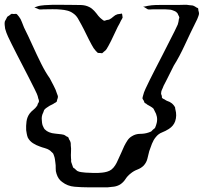

<svg xmlns="http://www.w3.org/2000/svg" viewBox="-74 -740 872 822"><path d="M76 -707Q74 -707 74 -708Q74 -709 76 -709L84 -712Q92 -715 100.5 -716Q109 -717 118 -718H120Q149 -720 178.5 -719.5Q208 -719 237 -719Q254 -719 273 -718.5Q292 -718 308 -710Q320 -704 329.5 -693.5Q339 -683 347 -672Q351 -667 355 -663.5Q359 -660 364 -656Q366 -655 368 -653.5Q370 -652 371 -651Q373 -651 376.5 -652Q380 -653 382 -654Q384 -655 387 -655Q390 -655 393 -656Q403 -661 411 -668.5Q419 -676 429 -679Q432 -680 436 -680Q440 -680 443 -681Q445 -681 446 -682Q447 -683 448 -681Q447 -681 449 -679Q449 -676 450 -672Q451 -668 451 -665Q450 -662 448 -658.5Q446 -655 444 -652Q441 -645 437.5 -638.5Q434 -632 430 -625Q420 -605 411 -585Q402 -565 391 -545Q388 -541 385.5 -535.5Q383 -530 379 -526Q378 -524 375 -522Q372 -520 370 -518Q369 -517 367 -515Q365 -513 363 -512L355 -513Q353 -513 349.5 -513Q346 -513 344 -514Q343 -515 341 -517.5Q339 -520 337 -521Q326 -533 318 -549Q306 -571 295.5 -593Q285 -615 273 -637Q267 -649 259 -662Q251 -675 239 -683Q228 -691 214.5 -694.5Q201 -698 187 -699Q168 -701 149.5 -700.5Q131 -700 112 -700Q108 -700 103 -699.5Q98 -699 93 -700Q91 -701 88.5 -702Q86 -703 84 -704ZM776 -693Q777 -690 777.5 -687Q778 -684 778 -681Q778 -679 777 -676Q776 -673 775 -670Q771 -658 765 -647L764 -645Q741 -599 717.5 -548Q694 -497 670 -459L640 -399Q636 -390 631 -381.5Q626 -373 623 -364Q621 -360 618.5 -354Q616 -348 616 -343Q615 -339 616.5 -335.5Q618 -332 619 -329Q619 -328 619 -325Q619 -322 620 -321Q622 -318 627 -316Q632 -314 634 -312Q640 -308 646.5 -306Q653 -304 658 -300Q662 -298 667 -292.5Q672 -287 674 -283Q676 -281 676 -277Q676 -273 677 -271Q684 -245 676 -221Q669 -201 649 -188Q635 -179 619.5 -173Q604 -167 593 -153Q583 -141 576.5 -124.5Q570 -108 565 -93Q561 -77 557 -60.5Q553 -44 541 -31Q530 -20 514 -14Q498 -8 485 3Q472 13 463 27Q454 41 440 50Q428 57 414.5 59Q401 61 387 62H304Q276 62 245.5 59.5Q215 57 192 39Q175 27 168 4Q164 -7 164.5 -19.5Q165 -32 163 -44Q162 -52 161 -59Q160 -66 157 -74L154 -82Q153 -84 150.5 -86Q148 -88 146 -90Q144 -92 142 -94Q140 -96 138 -97Q129 -103 117.5 -106Q106 -109 96 -113Q81 -118 67 -127Q53 -136 45 -151Q42 -159 40.5 -167.5Q39 -176 38 -183Q37 -201 39.5 -220Q42 -239 53 -254Q60 -263 69 -270Q78 -277 84 -286Q86 -288 86.5 -291Q87 -294 88 -296Q90 -298 91.5 -301.5Q93 -305 93 -307Q93 -309 92 -312.5Q91 -316 90 -318Q88 -329 83.5 -339Q79 -349 74 -359Q61 -385 48 -410.5Q35 -436 22 -461Q10 -484 -1.5 -506.5Q-13 -529 -24 -551Q-32 -567 -39.5 -583Q-47 -599 -52 -617Q-53 -625 -54 -633.5Q-55 -642 -53 -649Q-52 -652 -48 -658Q-46 -663 -43 -668Q-41 -670 -38 -671.5Q-35 -673 -34 -674Q-32 -676 -29 -678Q-26 -680 -24 -681L-15 -680Q-13 -680 -9 -680.5Q-5 -681 -3 -680Q-1 -679 2 -675Q5 -671 7 -669Q15 -659 19.5 -646Q24 -633 29 -622Q47 -586 65.5 -545Q84 -504 102.5 -467Q121 -430 139 -405Q147 -389 156 -372.5Q165 -356 170 -339Q171 -336 172.5 -332.5Q174 -329 174 -325Q174 -323 173 -319.5Q172 -316 171 -314Q170 -312 170 -309.5Q170 -307 169 -305Q165 -301 160 -299Q153 -294 146 -291Q139 -288 132 -283Q128 -281 123 -277Q118 -273 115 -269Q114 -267 113 -263.5Q112 -260 111 -258Q103 -243 105 -226Q105 -221 106 -214Q107 -207 109 -202Q111 -198 113 -193.5Q115 -189 118 -186Q126 -178 136 -174Q148 -169 162 -168Q176 -167 189 -165Q191 -164 194 -164Q197 -164 199 -163Q202 -162 204.5 -160.5Q207 -159 209 -157Q211 -156 214.5 -154.5Q218 -153 219 -151L222 -143Q224 -141 225.5 -137.5Q227 -134 228 -131Q229 -128 229 -124.5Q229 -121 229 -118Q231 -104 230 -90Q229 -76 230 -62Q231 -58 230.5 -54Q230 -50 231 -46Q233 -41 235 -34.5Q237 -28 239 -23Q242 -20 246 -18Q248 -16 251 -13Q254 -10 257 -8Q265 -4 274.5 -3Q284 -2 292 -1Q309 0 327.5 0.5Q346 1 364 -1Q374 -2 384.5 -5Q395 -8 403 -14Q412 -21 419 -32Q426 -43 430 -53Q437 -68 444 -83.5Q451 -99 458 -115Q464 -127 471.5 -138.5Q479 -150 491 -157Q507 -167 526.5 -167Q546 -167 563 -173Q565 -174 568 -175Q571 -176 573 -177Q575 -179 577.5 -181.5Q580 -184 581 -185Q583 -187 586 -189Q589 -191 590 -193Q592 -197 594 -203.5Q596 -210 597 -214Q603 -240 588 -265Q586 -270 583 -275Q578 -280 570 -284.5Q562 -289 555 -293Q554 -295 551 -296.5Q548 -298 546 -299Q544 -301 543 -305Q542 -309 540 -311L536 -318Q536 -323 538 -329Q540 -337 542.5 -344.5Q545 -352 549 -360Q558 -380 568 -399.5Q578 -419 588 -439Q606 -474 623.5 -508Q641 -542 658 -576Q666 -591 673 -605.5Q680 -620 687 -635Q689 -641 690 -646.5Q691 -652 692 -659Q695 -664 693 -667Q693 -669 692 -671Q691 -673 690 -674Q689 -677 687 -681Q685 -685 683 -686Q681 -689 675 -692Q669 -695 665 -696Q658 -699 649.5 -699Q641 -699 634 -700H580Q576 -700 570 -699.5Q564 -699 559 -700Q557 -701 554 -703Q551 -705 549 -706Q548 -707 546 -708Q544 -709 542 -710Q539 -710 540 -711Q540 -712 545 -712L559 -715Q575 -718 591.5 -718.5Q608 -719 624 -719H696Q706 -719 716 -719.5Q726 -720 736 -718Q741 -717 746 -717Q751 -717 755 -715Q758 -714 761 -712Q764 -710 767 -708Q768 -707 770.5 -706.5Q773 -706 774 -704Q775 -703 775 -699Q775 -695 776 -693Z"/></svg>

Font: Rubik Vinyl
Style: Regular
Weight: 400
Designer: Hubert and Fischer, NaN
Foundry: Hubert and Fischer, NaN
Version: Version 2.200